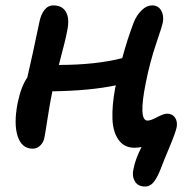

<svg xmlns="http://www.w3.org/2000/svg" viewBox="-20 -534 710 704"><path d="M100.1 11.2Q59.6 11.2 44.7 -34.7Q29.8 -80.6 44.9 -157.2Q57.1 -216.3 80.1 -250Q96.7 -320.3 124 -451.2Q129.4 -480 142.6 -497.1Q155.8 -514.2 175.8 -514.2Q208 -514.2 221.7 -490.5Q235.4 -466.8 227.1 -424.8Q221.7 -392.6 195.8 -295.9Q330.1 -295.9 428.2 -320.8Q446.8 -390.1 471.2 -454.1Q481.9 -479.5 499.8 -496.8Q517.6 -514.2 538.1 -514.2Q560.1 -514.2 570.8 -495.8Q581.5 -477.5 577.1 -452.1Q574.2 -437 552.2 -372.8Q530.3 -308.6 515.1 -232.9Q486.3 -91.8 521 -91.8Q532.7 -91.8 556.4 -104.5Q580.1 -117.2 592.8 -117.2Q611.3 -117.2 621.3 -103.5Q631.3 -89.8 627.9 -67.9Q623.5 -46.9 601.3 5.9Q579.1 58.6 570.8 81.1Q558.1 114.7 544.7 132.3Q531.2 149.9 512.2 149.9Q485.4 149.9 474.4 130.6Q463.4 111.3 469.2 86.9Q475.6 50.8 499 4.9Q487.3 7.8 473.1 7.8Q435.5 7.8 414.8 -21.2Q394 -50.3 392.3 -98.4Q390.6 -146.5 401.9 -209Q402.3 -210.9 403.3 -215.1Q404.3 -219.2 404.8 -221.2Q310.5 -201.2 171.9 -199.2Q171.9 -198.2 171.4 -196.5Q170.9 -194.8 170.9 -193.8Q163.1 -155.8 154.5 -100.3Q146 -44.9 143.1 -30.8Q140.1 -12.7 127.9 -0.7Q115.7 11.2 100.1 11.2Z"/></svg>

Font: Shantell Sans Normal
Style: Italic
Weight: 500
Italic angle: -11.31°
Designer: Stephen Nixon, Anya Danilova, Shantell Martin
Foundry: Arrow Type
Version: Version 1.006;[559af2be0]